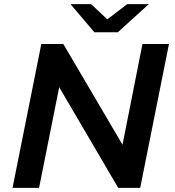

<svg xmlns="http://www.w3.org/2000/svg" viewBox="-20 -914 850 934"><path d="M41 0 181 -700H288L576 -210L673 -700H802L662 0H555L268 -490L170 0ZM439 -757 323 -894H423L502 -820L599 -894H704L553 -757Z"/></svg>

Font: Montserrat Thin SemiBold
Style: Italic
Weight: 600
Italic angle: -11.3°
Version: Version 9.000